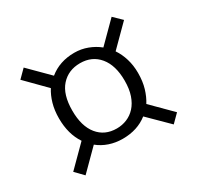

<svg xmlns="http://www.w3.org/2000/svg" viewBox="-108 -660 728 709"><g transform="rotate(-30 256.5 -305.5)"><path d="M68 -76 35 -110 119 -194Q88 -240 88 -307Q88 -341 96 -369Q104 -397 118 -419L36 -502L69 -535L151 -453Q195 -489 258 -489Q287 -489 313.5 -479Q340 -469 361 -452L444 -535L478 -502L393 -417Q408 -395 416.5 -367Q425 -339 425 -307Q425 -271 416.5 -242.5Q408 -214 394 -192L477 -109L444 -76L361 -158Q318 -124 255 -124Q225 -124 198.5 -133Q172 -142 151 -159ZM368 -307Q368 -372 338 -408.5Q308 -445 257 -445Q207 -445 176 -410.5Q145 -376 145 -307Q145 -241 174.5 -204.5Q204 -168 255 -168Q278 -168 298.5 -176.5Q319 -185 334.5 -202Q350 -219 359 -245Q368 -271 368 -307Z"/></g></svg>

Font: Mukta Light
Style: Regular
Weight: 300
Designer: Girish Dalvi and Yashodeep Gholap
Foundry: Ek Type
Version: Version 2.538;PS 1.002;hotconv 16.6.51;makeotf.lib2.5.65220;